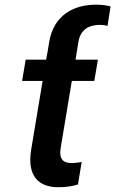

<svg xmlns="http://www.w3.org/2000/svg" viewBox="-20 -780 486 810"><path d="M393.1 -528.4H298.7L310.7 -602.6C319.6 -658.7 359.4 -675.1 402 -675.1C412.3 -675.1 425.1 -673.3 433.6 -670.8L446.4 -752.8C430 -757.5 409.1 -760.3 385.3 -760.3C292.6 -760.3 206.7 -717.7 187.5 -602.6L179.7 -555H179.3L174.7 -528.4H88.4L73.2 -438.6H159.8L111.5 -148.8C93 -35.5 144.5 9.9 226.2 9.9C260.3 9.9 288 5 308.9 -1.8L324.6 -96.6C314.6 -95.2 298.7 -92 282 -92C249.3 -92 227.3 -105.8 236.2 -157L283 -438.6H377.8Z"/></svg>

Font: Magic Ui Pro Semi Bold
Style: Italic
Weight: 600
Italic angle: -9.39999°
Designer: Stefan Endress, Andreas Faust
Version: Version 1.000;FEAKit 1.0